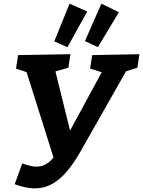

<svg xmlns="http://www.w3.org/2000/svg" viewBox="-20 -997 773 1037"><path d="M59.4 -2.2 100.1 -114.3Q123.6 -105.9 142.7 -101.4Q161.8 -96.9 178.2 -96.9Q214 -96.9 242.3 -119.7Q270.5 -142.5 298.5 -186L274.9 -127.7L117.9 -625.7L145.4 -600.6L66.4 -626.3L77.6 -699.3L360.2 -704.3L349.4 -631.3L250.5 -603L272.6 -638.6L363.3 -272L343.2 -263.8L542.1 -630.1L548.6 -601.2L466.7 -626.3L477.9 -699.3L732.9 -704.3L722.1 -631.3L633.6 -603.7L670.6 -629.4L411.2 -172.5Q377.6 -113.8 340.6 -70.3Q303.5 -26.8 261.3 -3.2Q219.1 20.3 168.3 20.3Q143.4 20.3 116.2 14.6Q88.9 8.9 59.4 -2.2ZM508.7 -742.3 438.8 -775.1 527.6 -977.1 622.2 -931.1ZM344.5 -742.3 273.2 -773.5 355.6 -977.1 451.2 -934.8Z"/></svg>

Font: Bitter Thin
Style: Italic
Weight: 100
Italic angle: -9°
Designer: Sol Matas, and Bitter project Authors
Foundry: Sol Matas
Version: Version 2.002